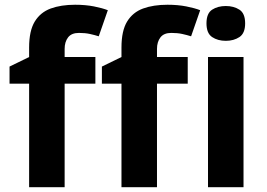

<svg xmlns="http://www.w3.org/2000/svg" viewBox="-20 -785 1119 805"><path d="M379.9 -434.1H251V0H102.1V-434.1H20V-505.9L102.1 -545.9V-585.9Q102.1 -655.8 125.7 -694.6Q149.4 -733.4 192.6 -749.3Q235.8 -765.1 294.9 -765.1Q338.4 -765.1 374 -758.1Q409.7 -751 432.1 -742.2L394 -632.8Q377 -638.2 356.9 -642.6Q336.9 -647 311 -647Q279.8 -647 265.4 -628.2Q251 -609.4 251 -580.1V-545.9H379.9ZM767.1 -434.1H638.2V0H489.3V-434.1H407.2V-505.9L489.3 -545.9V-585.9Q489.3 -655.8 512.9 -694.6Q536.6 -733.4 579.8 -749.3Q623 -765.1 682.1 -765.1Q725.6 -765.1 761.2 -758.1Q796.9 -751 819.3 -742.2L781.2 -632.8Q764.2 -638.2 744.1 -642.6Q724.1 -647 698.2 -647Q667 -647 652.6 -628.2Q638.2 -609.4 638.2 -580.1V-545.9H767.1ZM1001 -545.9V0H852.1V-545.9ZM926.8 -759.8Q960 -759.8 983.9 -744.4Q1007.8 -729 1007.8 -687Q1007.8 -645.5 983.9 -629.6Q960 -613.8 926.8 -613.8Q893.1 -613.8 869.4 -629.6Q845.7 -645.5 845.7 -687Q845.7 -729 869.4 -744.4Q893.1 -759.8 926.8 -759.8Z"/></svg>

Font: Wonky
Style: Regular
Weight: 400
Designer: Monotype Design Team
Foundry: Monotype Imaging Inc.
Version: Version 3.000